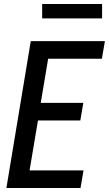

<svg xmlns="http://www.w3.org/2000/svg" viewBox="-20 -941 545 961"><path d="M12 0 134 -735H505L490 -647H221L184 -426H397L382 -338H170L128 -88H398L383 0ZM491 -849H191V-921H491Z"/></svg>

Font: Iosevka SS04 Semibold
Style: Italic
Weight: 600
Italic angle: -9°
Monospace: yes
Designer: Belleve Invis
Foundry: Belleve Invis
Version: Version 19.0.0; ttfautohint (v1.8.4)